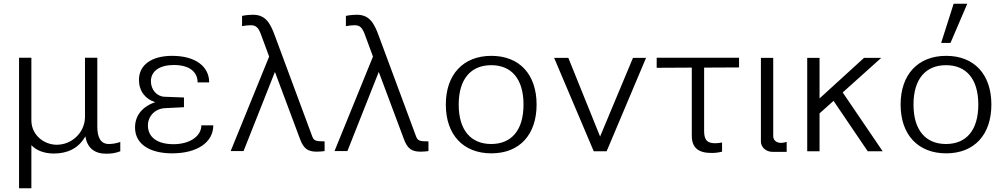

<svg xmlns="http://www.w3.org/2000/svg" viewBox="-20 -810 5395 1028"><path d="M148 -33C173 -5 217 12 268 12C342 12 401 -16 437 -80C447 -19 485 13 548 13C576 13 598 10 624 0V-50C605 -43 583 -39 563 -39C519 -39 501 -74 501 -132V-501H435V-181C433 -99 364 -35 284 -35C215 -35 150 -87 148 -162V-501H82V198H148Z M703 -127C703 -41 778 11 902 11C1036 11 1122 -48 1122 -139H1058C1058 -80 995 -38 909 -38C824 -38 772 -74 772 -138C772 -189 811 -229 865 -231L965 -236V-288L860 -292C819 -294 788 -330 788 -375C788 -429 834 -462 911 -462C990 -462 1038 -428 1038 -369H1100C1100 -455 1025 -511 902 -511C791 -511 724 -462 724 -382C724 -323 758 -279 811 -263C739 -238 703 -189 703 -127Z M1215 -1H1284L1452 -425L1587 -64C1605 -16 1627 2 1675 2C1688 2 1703 1 1718 -1V-53C1671 -53 1660 -57 1652 -79L1452 -618C1428 -684 1403 -731 1335 -731C1321 -731 1301 -730 1276 -725V-670C1293 -673 1307 -675 1325 -675C1351 -674 1363 -662 1376 -629L1421 -507Z M1771 -1H1840L2008 -425L2143 -64C2161 -16 2183 2 2231 2C2244 2 2259 1 2274 -1V-53C2227 -53 2216 -57 2208 -79L2008 -618C1984 -684 1959 -731 1891 -731C1877 -731 1857 -730 1832 -725V-670C1849 -673 1863 -675 1881 -675C1907 -674 1919 -662 1932 -629L1977 -507Z M2367 -250C2367 -89 2460 11 2611 11C2762 11 2853 -89 2853 -250C2853 -411 2762 -511 2611 -511C2460 -511 2367 -411 2367 -250ZM2436 -250C2436 -388 2502 -461 2610 -461C2719 -461 2783 -387 2783 -250C2783 -112 2718 -39 2610 -39C2502 -39 2436 -112 2436 -250Z M3369 -500 3193 -79 3023 -500H2947L3159 0H3228L3439 -500Z M3684 -448V-83C3684 -22 3716 9 3789 9C3808 9 3827 7 3846 2V-47C3837 -45 3819 -43 3809 -43C3760 -43 3750 -68 3750 -111V-448L3937 -449V-501H3496V-447Z M4054 -52C4054 -21 4082 3 4116 3H4192V-50C4184 -48 4171 -45 4161 -45C4142 -45 4120 -56 4120 -81V-500H4054Z M4606 -500 4368 -283V-500H4302V0H4368V-203L4443 -270L4626 0H4706L4492 -315L4698 -500Z M4802 -250C4802 -89 4895 11 5046 11C5197 11 5288 -89 5288 -250C5288 -411 5197 -511 5046 -511C4895 -511 4802 -411 4802 -250ZM4871 -250C4871 -388 4937 -461 5045 -461C5154 -461 5218 -387 5218 -250C5218 -112 5153 -39 5045 -39C4937 -39 4871 -112 4871 -250ZM5159 -790H5086L5019 -580H5069Z"/></svg>

Font: Perun Light
Style: Regular
Weight: 300
Foundry: Copyright (c) Stefan Peev, Context Ltd, 2016
Version: Version 1.089